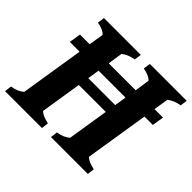

<svg xmlns="http://www.w3.org/2000/svg" viewBox="-164 -860 1053 1053"><g transform="rotate(45 362.0 -333.5)"><path d="M727 -626 733 -667H447L441 -626C469 -622 496 -610 507 -596L494 -510H285L298 -596C321 -613 338 -620 371 -626L377 -667H91L85 -626C113 -622 140 -610 151 -596L137 -510H62L51 -442H127L68 -71C47 -55 29 -46 -4 -41L-9 0H277L282 -41C250 -48 228 -57 215 -71L253 -310H462L424 -71C403 -55 385 -46 352 -41L347 0H633L638 -41C606 -48 584 -57 571 -71L630 -442H695L706 -510H640L654 -596C677 -613 694 -620 727 -626ZM472 -373H263L274 -442H483Z"/></g></svg>

Font: Caladea
Style: Bold Italic
Weight: 700
Italic angle: -9°
Designer: Carolina Giovagnoli and Andres Torresi
Foundry: Carolina Giovagnoli & Andres Torresi
Version: Version 1.001;hotconv 1.0.109;makeotfexe 2.5.65596